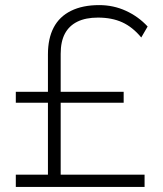

<svg xmlns="http://www.w3.org/2000/svg" viewBox="-20 -733 640 753"><path d="M42 0V-48H168V-330H42V-373H168V-520Q168 -582 190.5 -625Q213 -668 258.5 -690.5Q304 -713 369 -713Q425 -713 474 -690.5Q523 -668 559 -629L534 -586Q500 -627 459.5 -645.5Q419 -664 364 -664Q316 -664 283.5 -648Q251 -632 234.5 -601Q218 -570 218 -522V-373H465V-330H218V-48H547V0Z"/></svg>

Font: Nunito Sans 7pt ExtraLight
Style: Regular
Weight: 250
Designer: Vernon Adams
Foundry: Vernon Adams
Version: Version 3.101;gftools[0.9.27]